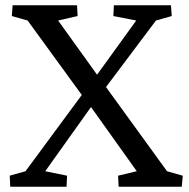

<svg xmlns="http://www.w3.org/2000/svg" viewBox="-20 -710 719 730"><path d="M671 0 675 -42 615 -59 383 -379 573 -632 633 -649 630 -690H413L411 -649L498 -632L349 -426L201 -632L275 -649L273 -690H28L25 -649L85 -632L291 -349L77 -59L17 -42L19 0H233L235 -42L152 -59L326 -303L500 -59L429 -42L431 0Z"/></svg>

Font: TPK Tissa Web Quiz
Style: Regular
Weight: 400
Designer: Jacques Le Bailly, Suppakit Chalermlarp | Katatrad Co.,Ltd.
Foundry: Jacques Le Bailly, Cadson Demak Co.,Ltd.
Version: Version 5.000;Glyphs 3.1.2 (3151)